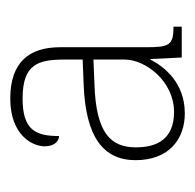

<svg xmlns="http://www.w3.org/2000/svg" viewBox="-23 -737 380 374"><g transform="rotate(-90 167.0 -550.0)"><path d="M133 -380C193 -380 224 -420 238 -447H239L242 -386H302V-402C265 -402 262 -411 262 -457V-623C262 -682 234 -720 162 -720C92 -720 69 -678 69 -653C69 -633 80 -625 89 -625C89 -671 101 -696 162 -696C229 -696 238 -666 238 -614V-579L188 -577C89 -573 42 -540 42 -476C42 -410 84 -380 133 -380ZM136 -401C84 -401 67 -433 67 -475C67 -524 94 -553 190 -556L238 -558V-497C238 -457 196 -401 136 -401Z"/></g></svg>

Font: Noto Serif Gurmukhi Thin
Style: Regular
Weight: 100
Designer: Vaibhav Singh and the Monotype Design Team
Foundry: Monotype Imaging Inc.
Version: Version 2.004